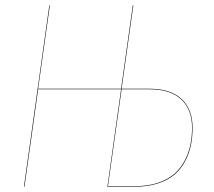

<svg xmlns="http://www.w3.org/2000/svg" viewBox="-20 -700 801 720"><path d="M540 -367.2Q620.1 -367.2 661.1 -328.6Q702.1 -290 702.1 -221.2Q702.1 -186 695.8 -155.3Q689.5 -124.5 674.1 -95.5Q658.7 -66.4 634.8 -45.7Q610.8 -24.9 573.2 -12.5Q535.6 0 487.8 0H382.8L434.1 -365.2H123L71.8 0H69.8L165 -680.2H167L123 -367.2H434.1L478 -680.2H480L436 -367.2ZM487.8 -2Q535.2 -2 572.3 -14.4Q609.4 -26.9 633.1 -47.4Q656.7 -67.9 672.1 -96.7Q687.5 -125.5 693.8 -156Q700.2 -186.5 700.2 -221.2Q700.2 -289.1 659.7 -327.1Q619.1 -365.2 540 -365.2H436L384.8 -2Z"/></svg>

Font: Fira Sans Compressed Two
Style: Italic
Weight: 100
Width: 3
Italic angle: -8°
Designer: Carrois Corporate & Edenspiekermann AG
Foundry: Carrois Corporate GbR & Edenspiekermann AG
Version: Version 4.203;PS 004.203;hotconv 1.0.88;makeotf.lib2.5.64775